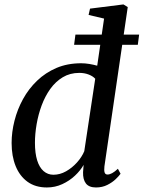

<svg xmlns="http://www.w3.org/2000/svg" viewBox="-20 -837 649 868"><path d="M452 -84.5Q450 -66.5 453 -57.2Q456 -48 466 -48Q475.5 -48 487 -54.2Q498.5 -60.5 513 -74L525 -51.5Q518.5 -42 503.2 -27.2Q488 -12.5 465.2 -1Q442.5 10.5 414 10.5Q382.5 10.5 368.5 -7.5Q354.5 -25.5 355.5 -58.5L358 -91.5Q343.5 -66 318.8 -42.8Q294 -19.5 261.5 -4.5Q229 10.5 192 10.5Q140 10.5 104.5 -15.2Q69 -41 50.8 -86Q32.5 -131 32.5 -190.5Q32.5 -240 45.5 -291.2Q58.5 -342.5 84 -389Q109.5 -435.5 147.5 -472Q185.5 -508.5 235.2 -529.8Q285 -551 347 -551Q365 -551 384.2 -547.8Q403.5 -544.5 419.5 -540L450.5 -753L380.5 -769.5L387 -798L538 -817L557.5 -805ZM410.5 -481Q399.5 -493 380.5 -500.2Q361.5 -507.5 338.5 -507.5Q296.5 -507.5 263.8 -487.8Q231 -468 207.2 -434.8Q183.5 -401.5 168.2 -360.2Q153 -319 145.5 -275.2Q138 -231.5 138 -191.5Q138 -144.5 148 -112.2Q158 -80 177 -63.5Q196 -47 221.5 -47Q251 -47 278.5 -62.5Q306 -78 328 -102.5Q350 -127 361 -153.5ZM321 -680.5H609L603 -634.5H315Z"/></svg>

Font: Merriweather 60pt
Style: Italic
Weight: 400
Italic angle: -7.8°
Version: Version 2.101